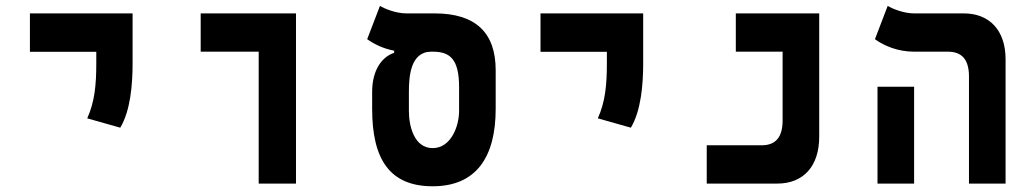

<svg xmlns="http://www.w3.org/2000/svg" viewBox="-20 -632 3556 661"><path d="M394 -192.4C428.7 -250.5 436.5 -338.4 436.5 -414.1V-585.9H83V-453.6H311.5V-414.1C311.5 -338.4 305.7 -280.8 280.3 -224.6Z M870.6 0H999V-585.9H670.9V-454.1H870.6Z M1469.7 9.3C1619.6 9.3 1686.5 -91.3 1686.5 -257.3V-390.1C1686.5 -519 1618.2 -585.9 1476.1 -585.9H1378.4C1342.8 -585.9 1302.7 -602.5 1288.1 -611.8L1244.1 -497.1C1268.1 -480 1299.8 -464.4 1336.9 -457.5V-450.2C1293 -435.5 1261.2 -388.7 1261.2 -315.4V-257.3C1261.2 -84 1321.3 9.3 1469.7 9.3ZM1469.7 -122.1C1406.2 -122.1 1387.7 -196.8 1387.7 -250V-315.4C1387.7 -367.7 1392.6 -454.1 1464.8 -454.1H1469.7C1528.3 -454.1 1560.5 -429.7 1560.5 -332V-250C1560.5 -196.8 1532.2 -122.1 1469.7 -122.1Z M2151.9 -192.4C2186.5 -250.5 2194.3 -338.4 2194.3 -414.1V-585.9H1840.8V-453.6H2069.3V-414.1C2069.3 -338.4 2063.5 -280.8 2038.1 -224.6Z M2413.1 0H2656.2C2746.1 0 2800.3 -60.1 2800.3 -161.1V-585.9H2513.2V-454.1H2674.3V-217.8C2674.3 -159.2 2650.4 -131.8 2601.6 -131.8H2413.1Z M3315.9 0H3441.9V-428.2C3441.9 -527.3 3386.7 -585.9 3297.9 -585.9H3126.5C3090.8 -585.9 3050.8 -602.5 3036.1 -611.8L2992.2 -497.1C3024.4 -473.6 3071.8 -454.1 3127 -454.1H3243.2C3292 -454.1 3315.9 -426.8 3315.9 -368.2ZM3001 0H3127V-333.5H3001Z"/></svg>

Font: CaskaydiaCove Nerd Font
Style: Bold
Weight: 700
Designer: Aaron Bell
Foundry: Saja Typeworks
Version: Version 2111.1;Nerd Fonts 2.3.0